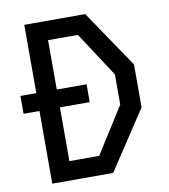

<svg xmlns="http://www.w3.org/2000/svg" viewBox="-82 -800 764 869"><g transform="rotate(-10 300.0 -365.0)"><path d="M15 -334V-416H88V-730H368L546 -467V-270L368 0H88V-334ZM182 -87H319L453 -299V-438L319 -643H182V-416H319V-334H182Z"/></g></svg>

Font: Moralerspace Krypton JPDOC
Style: Regular
Weight: 400
Version: v0.0.6; ttfautohint (v1.8.4.7-5d5b-dirty) -l 6 -r 45 -G 200 